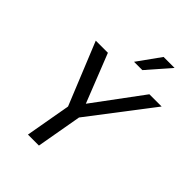

<svg xmlns="http://www.w3.org/2000/svg" viewBox="-258 -1049 1175 1175"><g transform="rotate(45 329.5 -461.5)"><path d="M254 -295 89 -700H194L319 -384L553 -700H659L349 -295L297 0H202ZM453 -923H548L418 -774H346Z"/></g></svg>

Font: KoHo Medium
Style: Italic
Weight: 500
Italic angle: -10°
Designer: Cadson Demak & Katatrad Team
Foundry: Cadson Demak Co.,Ltd.
Version: Version 1.000